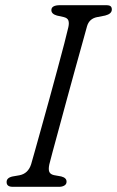

<svg xmlns="http://www.w3.org/2000/svg" viewBox="-20 -720 451 740"><path d="M170 -86Q166 -66.5 170.2 -57.2Q174.5 -48 188 -45L216 -40Q237 -34.5 236.5 -19.5Q236.5 -10 228.2 -5Q220 0 208 0H29Q5.5 0 5.5 -18Q5 -35 29 -40L55 -44.5Q88.5 -51 100 -87Q104 -101 114.8 -139.2Q125.5 -177.5 140.2 -230.2Q155 -283 171 -341.2Q187 -399.5 201.8 -454.5Q216.5 -509.5 227.8 -552.2Q239 -595 243.5 -615.5Q247 -631.5 243.5 -641.2Q240 -651 224.5 -654.5L199.5 -660Q178 -666 178 -681Q178 -700 211.5 -700H388.5Q401.5 -700 406.2 -696Q411 -692 411 -683.5Q411 -666.5 385 -660L354 -654Q324 -648 315.5 -619Q309.5 -596.5 297 -552.2Q284.5 -508 269 -451.5Q253.5 -395 237.2 -335.5Q221 -276 206.8 -223.2Q192.5 -170.5 182.5 -133.8Q172.5 -97 170 -86Z"/></svg>

Font: Fraunces 72pt S100 Light
Style: Italic
Weight: 300
Italic angle: -16°
Version: Version 1.000; ttfautohint (v1.8.3)